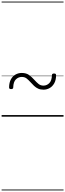

<svg xmlns="http://www.w3.org/2000/svg" viewBox="-20 -1438 803 2366"><path d="M516 -333Q478 -333 450.5 -345.5Q423 -358 401.5 -378Q380 -398 361 -420Q334 -450 309.5 -470Q285 -490 248 -490Q208 -490 176.5 -460.5Q145 -431 143 -361Q143 -340 118 -340Q104 -340 98 -345Q92 -350 92 -362Q93 -421 114.5 -460.5Q136 -500 171.5 -519.5Q207 -539 248 -539Q304 -539 339 -513Q374 -487 403 -454Q430 -424 455 -403.5Q480 -383 516 -383Q556 -383 587 -413Q618 -443 620 -512Q620 -532 645 -532Q659 -532 665 -527.5Q671 -523 671 -511Q671 -452 649 -412.5Q627 -373 592 -353Q557 -333 516 -333ZM0 898H763V908H0ZM0 -20H763V0H0ZM0 -505H763V-500H0ZM0 -1418H763V-1408H0Z"/></svg>

Font: Playwrite FR Trad Guides
Style: Regular
Weight: 400
Designer: Veronika Burian, José Scaglione
Foundry: TypeTogether
Version: Version 1.003